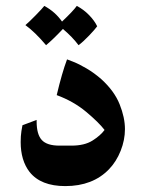

<svg xmlns="http://www.w3.org/2000/svg" viewBox="-20 -620 493 650"><path d="M349 -47Q294 10 201 10Q118 10 80 -38Q50 -77 50 -139Q50 -160 52.5 -176Q55 -192 56 -196L104 -214V-209Q104 -165 121.5 -146Q139 -127 181 -127H222Q266 -127 293 -144Q320 -161 334 -180Q314 -206 271.5 -241.5Q229 -277 172 -298Q190 -374 207 -419Q212 -417 230 -410Q248 -403 273.5 -388Q299 -373 323 -352Q367 -312 385 -267Q403 -222 403 -183Q403 -146 388.5 -109.5Q374 -73 349 -47ZM309 -531Q302 -521 282 -500Q262 -479 246 -467Q225 -495 193 -522Q160 -487 136 -467Q98 -512 66 -535Q79 -546 101 -568.5Q123 -591 130 -600Q167 -580 190 -547Q228 -583 240 -600Q263 -588 281.5 -569Q300 -550 309 -531Z"/></svg>

Font: Mirza
Style: Bold
Weight: 700
Designer: Arabic design by Kourosh Beigpour, Latin design by Eduardo Tunni, engineering by Lasse Fister
Version: Version 1.0010g